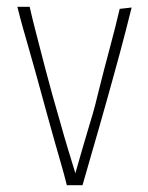

<svg xmlns="http://www.w3.org/2000/svg" viewBox="-20 -542 433 563"><path d="M31 -522H67Q74 -491 82 -460Q90 -429 98 -398Q106 -367 114.5 -334.5Q123 -302 133 -266Q146 -222 157 -182Q168 -142 179 -106Q190 -70 201 -34Q212 -72 220.5 -102Q229 -132 237 -158Q245 -184 252.5 -210Q260 -236 267 -266Q276 -302 285 -337Q294 -372 305.5 -414.5Q317 -457 331 -516L366 -520Q357 -484 348.5 -451Q340 -418 331.5 -386.5Q323 -355 314 -322.5Q305 -290 295 -254Q283 -211 271.5 -171Q260 -131 248 -89.5Q236 -48 222 1H176Q168 -31 159 -62Q150 -93 141 -124.5Q132 -156 123 -189Q114 -222 104 -258Q94 -295 84.5 -329Q75 -363 66 -394.5Q57 -426 48 -457.5Q39 -489 31 -522Z"/></svg>

Font: Truculenta Thin
Style: Regular
Weight: 250
Version: Version 1.002